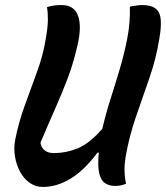

<svg xmlns="http://www.w3.org/2000/svg" viewBox="-20 -727 657 760"><path d="M150 13Q120 13 96.5 -4Q73 -21 58.5 -49Q44 -77 39 -109.5Q34 -142 40 -173Q53 -240 77.5 -308Q102 -376 126.5 -442.5Q151 -509 161 -573Q169 -617 169.5 -646Q170 -675 166 -699Q183 -704 196.5 -705.5Q210 -707 223 -707Q274 -707 289 -664.5Q304 -622 287 -549Q272 -482 250.5 -424Q229 -366 201.5 -304Q174 -242 140 -162Q148 -121 194 -121Q241 -121 287 -139.5Q333 -158 385 -217Q398 -274 417 -333.5Q436 -393 454 -453.5Q472 -514 484 -576Q496 -638 494 -701Q509 -703 519.5 -705Q530 -707 543 -707Q592 -707 608 -679.5Q624 -652 611 -576Q598 -494 571 -417Q544 -340 517.5 -263Q491 -186 477 -105Q468 -48 479 0Q467 5 457 7Q447 9 436 9Q413 9 396.5 -1.5Q380 -12 373 -40Q366 -68 371 -123H366Q312 -51 258 -19Q204 13 150 13Z"/></svg>

Font: Recursive Mn Csl St SmB
Style: Italic
Weight: 600
Italic angle: -15°
Monospace: yes
Version: Version 1.079;hotconv 1.0.112;makeotfexe 2.5.65598; ttfautoh